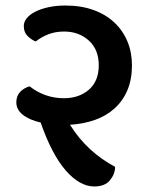

<svg xmlns="http://www.w3.org/2000/svg" viewBox="-20 -655 538 694"><path d="M321 19Q268 19 217.5 -39Q167 -97 127 -212Q85 -222 62 -240.5Q39 -259 39 -285Q39 -308 52.5 -322.5Q66 -337 87 -343Q112 -323 143.5 -311.5Q175 -300 211 -300Q266 -300 301.5 -331Q337 -362 337 -419Q337 -476 301 -508.5Q265 -541 212 -541Q180 -541 154.5 -531Q129 -521 109 -505Q94 -511 80 -524.5Q66 -538 66 -561Q66 -576 77 -589.5Q88 -603 108 -613Q128 -623 155.5 -629Q183 -635 217 -635Q273 -635 317.5 -619Q362 -603 393 -574Q424 -545 440.5 -505.5Q457 -466 457 -419Q457 -368 440.5 -329Q424 -290 394 -263Q364 -236 323 -221.5Q282 -207 233 -204Q265 -153 306 -115.5Q347 -78 396 -52Q396 -26 377.5 -3.5Q359 19 321 19Z"/></svg>

Font: Baloo 2 SemiBold
Style: Regular
Weight: 600
Designer: Sarang Kulkarni and Ek Type
Foundry: Ek Type
Version: Version 1.640;hotconv 1.0.111;makeotfexe 2.5.65597; ttfautoh